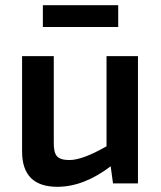

<svg xmlns="http://www.w3.org/2000/svg" viewBox="-20 -706 619 739"><path d="M435 -686V-602H145V-686ZM390 -490H511V0H415L406 -66Q302 13 201 13Q65 13 65 -123V-490H187V-159Q186 -120 199 -105Q212 -90 247 -90Q298 -90 390 -143Z"/></svg>

Font: Exo 2 Semi Bold
Style: Regular
Weight: 600
Designer: Natanael Gama
Version: Version 1.001;PS 001.001;hotconv 1.0.88;makeotf.lib2.5.64775